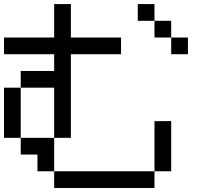

<svg xmlns="http://www.w3.org/2000/svg" viewBox="-20 -937 1040 957"><path d="M750 -916.7V-833.3H666.7V-916.7ZM0 -250V-500H83.3V-250ZM0 -666.7V-750H250V-916.7H333.3V-750H583.3V-666.7H333.3V-250H250V-500H83.3V-583.3H250V-666.7ZM750 -83.3V0H250V-83.3ZM750 -333.3H833.3V-83.3H750ZM750 -833.3H833.3V-750H750ZM166.7 -166.7H83.3V-250H250V-83.3H166.7ZM916.7 -750V-666.7H833.3V-750Z"/></svg>

Font: GalmuriMono11 Regular
Style: Regular
Weight: 400
Designer: Lee Minseo (quiple)
Version: Version 2.399;hotconv 1.1.1;makeotfexe 2.6.0 DEVELOPMENT